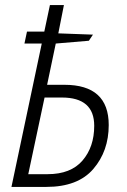

<svg xmlns="http://www.w3.org/2000/svg" viewBox="-20 -734 499 754"><path d="M25 0H162Q286 0 346.5 -70.5Q407 -141 407 -243Q407 -401 233 -401H165L199 -563L329 -574L345 -598L209 -603L231 -714H176L154 -610H86L76 -563H144ZM91 -50 155 -351H223Q350 -351 350 -240Q350 -157 304 -103.5Q258 -50 167 -50Z"/></svg>

Font: Noto Sans Display SemiCondensed Light
Style: Italic
Weight: 300
Width: 4
Italic angle: -12°
Designer: Monotype Design Team
Foundry: Monotype Imaging Inc.
Version: Version 1.900